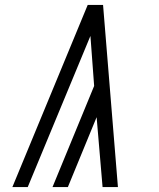

<svg xmlns="http://www.w3.org/2000/svg" viewBox="-20 -755 640 775"><path d="M394 0 370 -282 254 0H192L360 -408L345 -610L92 0H30L334 -735H396L456 0Z"/></svg>

Font: Iosevka Light Extended
Style: Italic
Weight: 300
Width: 7
Italic angle: -9°
Monospace: yes
Designer: Belleve Invis
Foundry: Belleve Invis
Version: Version 32.5.0; ttfautohint (v1.8.4)